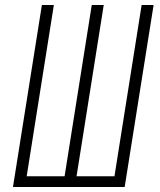

<svg xmlns="http://www.w3.org/2000/svg" viewBox="-20 -750 640 770"><path d="M32 0 148 -730H196L87 -43H239L348 -730H396L287 -43H439L548 -730H596L480 0Z"/></svg>

Font: NKDuy Mono Thin
Style: Italic
Weight: 100
Italic angle: -9°
Monospace: yes
Designer: NKDuy
Foundry: NKDuy
Version: Version 2.251; ttfautohint (v1.8.4.7-5d5b)